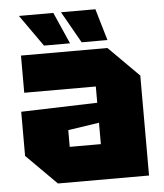

<svg xmlns="http://www.w3.org/2000/svg" viewBox="-52 -776 705 823"><g transform="rotate(-5 300.0 -365.0)"><path d="M34 -130V-320L362 -330V-400H54V-560H426L556 -430V0H164ZM228 -224V-152H362V-244ZM389 -730 429 -594H318L241 -730ZM208 -730 268 -594H156L60 -730Z"/></g></svg>

Font: Tektur ExtraBold
Style: Regular
Weight: 800
Designer: Adam Jagosz
Foundry: Adam Jagosz
Version: Version 1.005;gftools[0.9.30]